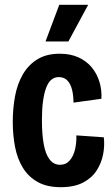

<svg xmlns="http://www.w3.org/2000/svg" viewBox="-20 -765 466 797"><path d="M232 12Q175 12 136.5 -9.5Q98 -31 75 -68.5Q52 -106 42.5 -155Q33 -204 33 -259Q33 -315 42.5 -366Q52 -417 75 -456.5Q98 -496 135.5 -519Q173 -542 228 -542Q273 -542 306.5 -526.5Q340 -511 361.5 -484.5Q383 -458 393 -424.5Q403 -391 401 -355L285 -339Q285 -369 279 -393Q273 -417 259.5 -431Q246 -445 224 -445Q206 -445 193 -434Q180 -423 171.5 -400.5Q163 -378 158.5 -344.5Q154 -311 154 -267Q154 -208 161.5 -166.5Q169 -125 186 -103Q203 -81 229 -81Q254 -81 269.5 -99Q285 -117 291.5 -145Q298 -173 297 -203L411 -195Q415 -160 408 -124Q401 -88 381 -57Q361 -26 324.5 -7Q288 12 232 12ZM264 -593H169L226 -745H346Z"/></svg>

Font: Bricolage Grotesque Condensed SemiBold
Style: Regular
Weight: 600
Width: 3
Designer: Mathieu Triay
Foundry: Atelier Triay
Version: Version 1.000;gftools[0.9.30]